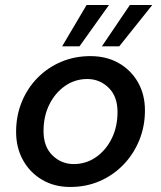

<svg xmlns="http://www.w3.org/2000/svg" viewBox="-20 -731 640 763"><path d="M259 12Q196 12 147.5 -16.5Q99 -45 71.5 -94.5Q44 -144 44 -207Q44 -271 66.5 -326Q89 -381 129.5 -422Q170 -463 223.5 -485.5Q277 -508 339 -508Q403 -508 451.5 -480.5Q500 -453 528 -404.5Q556 -356 556 -292Q556 -228 533 -172.5Q510 -117 469.5 -75.5Q429 -34 375.5 -11Q322 12 259 12ZM273 -79Q322 -79 361.5 -106.5Q401 -134 424 -180.5Q447 -227 447 -286Q447 -348 411.5 -382.5Q376 -417 327 -417Q278 -417 238.5 -389.5Q199 -362 176 -315.5Q153 -269 153 -210Q153 -148 188.5 -113.5Q224 -79 273 -79ZM385 -547 496 -711H585L454 -547ZM227 -547 324 -711H413L296 -547Z"/></svg>

Font: DeepMind Sans Medium
Style: Italic
Weight: 500
Italic angle: -10°
Designer: Jonny Pinhorn / Modifications: Colophon Foundry
Foundry: Colophon Foundry
Version: Version 1.002; ttfautohint (v1.8.2)